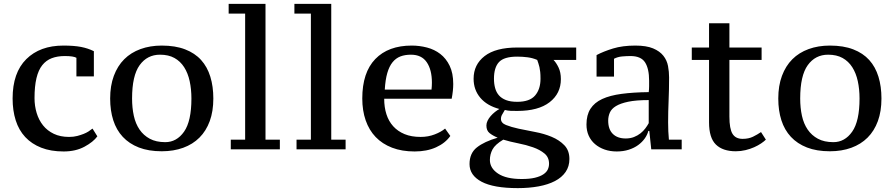

<svg xmlns="http://www.w3.org/2000/svg" viewBox="-20 -770 4610 990"><path d="M482 -67Q461 -38 415.5 -13.5Q370 11 308 11Q242 11 192.5 -8.5Q143 -28 110 -63.5Q77 -99 61 -149.5Q45 -200 45 -262Q45 -395 115.5 -465Q186 -535 307 -535Q362 -535 398 -528Q434 -521 464 -506V-376H374V-472Q359 -481 314 -481Q276 -481 247 -470Q218 -459 198 -434Q178 -409 168 -367Q158 -325 158 -264Q158 -224 169 -187.5Q180 -151 202 -123.5Q224 -96 257.5 -80Q291 -64 336 -64Q360 -64 378.5 -69Q397 -74 411 -79.5Q425 -85 436 -92Q447 -99 457 -107Z M548 -262Q548 -328 567 -379Q586 -430 620.5 -464.5Q655 -499 704.5 -517Q754 -535 814 -535Q884 -535 934.5 -515.5Q985 -496 1017 -460.5Q1049 -425 1064.5 -374.5Q1080 -324 1080 -262Q1080 -196 1061.5 -145.5Q1043 -95 1008.5 -60.5Q974 -26 924.5 -8Q875 10 814 10Q746 10 696 -9.5Q646 -29 613 -64.5Q580 -100 564 -150Q548 -200 548 -262ZM661 -262Q661 -214 670 -173Q679 -132 699.5 -102Q720 -72 752.5 -54.5Q785 -37 832 -37Q891 -37 929 -91Q967 -145 967 -262Q967 -310 958 -351.5Q949 -393 929.5 -423.5Q910 -454 879.5 -471Q849 -488 805 -488Q739 -488 700 -434Q661 -380 661 -262Z M1423 0H1170V-50H1244V-700H1159V-750H1349V-50H1423Z M1762 0H1509V-50H1583V-700H1498V-750H1688V-50H1762Z M2302 -69Q2276 -32 2228.5 -10.5Q2181 11 2118 11Q2052 11 2001.5 -8.5Q1951 -28 1917 -63.5Q1883 -99 1865.5 -149.5Q1848 -200 1848 -262Q1848 -396 1915 -465.5Q1982 -535 2103 -535Q2143 -535 2181.5 -525Q2220 -515 2250 -492Q2280 -469 2298.5 -431Q2317 -393 2317 -337Q2317 -320 2315 -301Q2313 -282 2309 -261H1961Q1961 -217 1972.5 -181Q1984 -145 2007.5 -119Q2031 -93 2066 -78.5Q2101 -64 2149 -64Q2188 -64 2221.5 -77Q2255 -90 2275 -107ZM2099 -488Q2068 -488 2044.5 -479Q2021 -470 2004 -449Q1987 -428 1977 -393.5Q1967 -359 1964 -308H2205Q2206 -317 2206.5 -326.5Q2207 -336 2207 -344Q2207 -410 2180.5 -449Q2154 -488 2099 -488Z M2951 -525V-461H2834Q2848 -447 2860 -422Q2872 -397 2872 -362Q2872 -288 2814 -243Q2756 -198 2647 -198Q2627 -198 2613 -198.5Q2599 -199 2583 -203Q2578 -193 2570.5 -181.5Q2563 -170 2563 -157Q2563 -136 2589 -125.5Q2615 -115 2654 -106.5Q2693 -98 2739 -89.5Q2785 -81 2824.5 -64.5Q2864 -48 2890 -21Q2916 6 2916 50Q2916 88 2896.5 116.5Q2877 145 2841.5 163.5Q2806 182 2757 191Q2708 200 2650 200Q2525 200 2463 167Q2401 134 2401 76Q2401 20 2439 -10Q2477 -40 2546 -60Q2520 -71 2504 -84Q2488 -97 2488 -123Q2488 -135 2494 -147.5Q2500 -160 2510 -171.5Q2520 -183 2532 -192.5Q2544 -202 2555 -208Q2491 -225 2456.5 -266Q2422 -307 2422 -364Q2422 -437 2479 -481Q2536 -525 2647 -525ZM2811 74Q2811 41 2787.5 21.5Q2764 2 2728.5 -10.5Q2693 -23 2652 -31Q2611 -39 2575 -50Q2533 -25 2519.5 0.5Q2506 26 2506 55Q2506 97 2548 125Q2590 153 2670 153Q2711 153 2738 146.5Q2765 140 2781.5 129Q2798 118 2804.5 104Q2811 90 2811 74ZM2527 -364Q2527 -338 2533 -316Q2539 -294 2552.5 -278.5Q2566 -263 2589 -254Q2612 -245 2647 -245Q2711 -245 2739 -277.5Q2767 -310 2767 -364Q2767 -385 2765.5 -399Q2764 -413 2761.5 -424Q2759 -435 2756 -443.5Q2753 -452 2750 -461Q2727 -471 2701 -474.5Q2675 -478 2647 -478Q2579 -478 2553 -450Q2527 -422 2527 -364Z M3425 -139Q3425 -116 3426 -92.5Q3427 -69 3429 -50H3495V0H3338L3328 -95H3323Q3318 -75 3304.5 -56Q3291 -37 3270.5 -22Q3250 -7 3222 2Q3194 11 3160 11Q3126 11 3097.5 1Q3069 -9 3048 -27Q3027 -45 3015.5 -70.5Q3004 -96 3004 -128Q3004 -177 3024.5 -209Q3045 -241 3085 -259.5Q3125 -278 3185 -286Q3245 -294 3325 -295Q3327 -311 3327 -325.5Q3327 -340 3327 -354Q3327 -416 3306 -448.5Q3285 -481 3231 -481Q3211 -481 3188 -479Q3165 -477 3146 -467V-375H3056V-486Q3092 -505 3141 -520Q3190 -535 3256 -535Q3313 -535 3347.5 -520.5Q3382 -506 3400.5 -482.5Q3419 -459 3424.5 -429.5Q3430 -400 3430 -371Q3430 -308 3427.5 -250.5Q3425 -193 3425 -139ZM3206 -56Q3230 -56 3249 -63.5Q3268 -71 3282.5 -82.5Q3297 -94 3307.5 -108Q3318 -122 3325 -135V-254Q3260 -254 3219.5 -245.5Q3179 -237 3156 -223Q3133 -209 3124.5 -189.5Q3116 -170 3116 -148Q3116 -103 3140 -79.5Q3164 -56 3206 -56Z M3547 -525H3636V-650H3741V-525H3907V-461H3741V-169Q3741 -106 3757 -80Q3773 -54 3809 -54Q3840 -54 3862.5 -65Q3885 -76 3904 -89L3929 -50Q3920 -41 3904.5 -30.5Q3889 -20 3869 -11Q3849 -2 3824.5 4Q3800 10 3774 10Q3707 10 3671.5 -24.5Q3636 -59 3636 -139V-461H3547Z M3993 -262Q3993 -328 4012 -379Q4031 -430 4065.5 -464.5Q4100 -499 4149.5 -517Q4199 -535 4259 -535Q4329 -535 4379.5 -515.5Q4430 -496 4462 -460.5Q4494 -425 4509.5 -374.5Q4525 -324 4525 -262Q4525 -196 4506.5 -145.5Q4488 -95 4453.5 -60.5Q4419 -26 4369.5 -8Q4320 10 4259 10Q4191 10 4141 -9.5Q4091 -29 4058 -64.5Q4025 -100 4009 -150Q3993 -200 3993 -262ZM4106 -262Q4106 -214 4115 -173Q4124 -132 4144.5 -102Q4165 -72 4197.5 -54.5Q4230 -37 4277 -37Q4336 -37 4374 -91Q4412 -145 4412 -262Q4412 -310 4403 -351.5Q4394 -393 4374.5 -423.5Q4355 -454 4324.5 -471Q4294 -488 4250 -488Q4184 -488 4145 -434Q4106 -380 4106 -262Z"/></svg>

Font: PT Serif Caption
Style: Regular
Weight: 400
Designer: A.Korolkova, O.Umpeleva, V.Yefimov
Foundry: ParaType Ltd
Version: Version 1.000W OFL